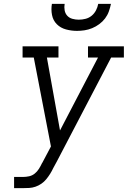

<svg xmlns="http://www.w3.org/2000/svg" viewBox="-20 -975 662 995"><path d="M53 0V-58H99Q115 -58 131 -61.5Q147 -65 160 -75.5Q173 -86 182 -100.5Q191 -115 198 -130L199 -131Q199 -131 199 -131Q199 -131 199 -131L244 -216L155 -677H97V-735H283V-677H223L291 -299L488 -677H436V-735H622V-677H556L275 -139L256 -104Q249 -89 240 -74.5Q231 -60 220 -46.5Q209 -33 194.5 -23Q180 -13 164 -7.5Q148 -2 132 -1Q116 0 99 0ZM379 -815Q350 -815 322 -822.5Q294 -830 274.5 -849.5Q255 -869 249.5 -897.5Q244 -926 249 -955H315Q312 -938 315 -921.5Q318 -905 328.5 -893.5Q339 -882 355 -877.5Q371 -873 388 -873Q406 -873 423.5 -877.5Q441 -882 455 -893.5Q469 -905 477.5 -921.5Q486 -938 489 -955H555Q551 -935 544 -915.5Q537 -896 524.5 -879.5Q512 -863 494.5 -850Q477 -837 457.5 -829Q438 -821 418 -818Q398 -815 379 -815Z"/></svg>

Font: Iosevka Slab LtExObl
Style: Regular
Weight: 300
Width: 7
Italic angle: -9°
Monospace: yes
Designer: Belleve Invis
Foundry: Belleve Invis
Version: Version 11.1.0; ttfautohint (v1.8.3)